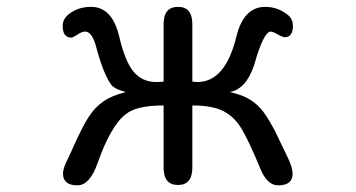

<svg xmlns="http://www.w3.org/2000/svg" viewBox="-20 -519 1040 561"><path d="M500 -499Q542 -499 542 -448.2V-280.3H544.9L556.6 -279.3Q638.7 -279.3 670.9 -413.1Q692.4 -499 754.9 -499Q793 -499 823.2 -473.6Q835.9 -461.9 835.9 -443.4Q835.9 -410.2 811.5 -410.2Q805.7 -410.2 785.2 -421.9Q775.4 -426.8 771.5 -426.8Q750 -426.8 722.7 -329.1Q699.2 -258.8 651.4 -250Q687.5 -242.2 710.4 -228Q733.4 -213.9 749 -192.9Q764.6 -171.9 784.2 -134.8L820.3 -59.6Q835 -29.3 835 -11.7Q835 22.5 793 22.5Q759.8 22.5 740.2 -27.3Q707 -107.4 686 -142.6Q665 -177.7 632.8 -194.3Q600.6 -210.9 542 -210.9V-29.3Q542 21.5 500 21.5Q458 21.5 458 -29.3V-210.9Q378.9 -210.9 347.7 -185.5Q303.7 -152.3 264.6 -41Q242.2 22.5 206.1 22.5Q164.1 22.5 164.1 -11.7Q164.1 -29.3 179.7 -57.6L199.2 -100.6Q221.7 -150.4 239.3 -177.7Q256.8 -205.1 282.2 -222.7Q307.6 -240.2 347.7 -250Q317.4 -257.8 306.6 -269.5Q283.2 -298.8 260.7 -382.8Q249 -426.8 228.5 -426.8Q218.8 -426.8 205.1 -417Q192.4 -409.2 188.5 -409.2Q163.1 -409.2 163.1 -443.4Q163.1 -462.9 180.7 -477.5Q208 -499 246.1 -499Q307.6 -499 328.1 -413.1Q345.7 -337.9 371.1 -308.6Q396.5 -279.3 436.5 -279.3Q448.2 -279.3 454.1 -280.3H458V-448.2Q458 -499 500 -499Z"/></svg>

Font: jf-openhuninn-1.1
Style: Regular
Weight: 400
Designer: [Kosugi Maru]
      Designed by Motoya company      

      [Varela Round]
      Joe Prince(Latin component); Avraham Co
Foundry: justfont CO.,LTD.
Version: 1.1